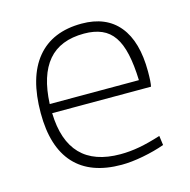

<svg xmlns="http://www.w3.org/2000/svg" viewBox="-87 -635 723 730"><g transform="rotate(-15 274.0 -270.0)"><path d="M305 9Q183 9 120.5 -59Q58 -127 58 -260Q58 -401 119 -475Q180 -549 296 -549Q392 -549 442.5 -487.5Q493 -426 493 -308Q493 -287 492 -272Q491 -257 489 -249H100Q106 -31 311 -31Q348 -31 386 -38Q424 -45 471 -60L476 -23Q437 -9 390 0Q343 9 305 9ZM295 -510Q201 -510 153 -453.5Q105 -397 100 -285H451Q449 -345 439.5 -388Q430 -431 411.5 -458Q393 -485 364 -497.5Q335 -510 295 -510Z"/></g></svg>

Font: Encode Sans Wide
Style: Thin
Weight: 100
Designer: Pablo Impallari, Andres Torresi
Foundry: Pablo Impallari, Andres Torresi
Version: Version 1.000; ttfautohint (v1.00) -l 8 -r 50 -G 200 -x 14 -